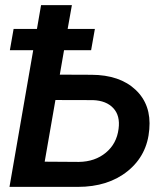

<svg xmlns="http://www.w3.org/2000/svg" viewBox="-20 -731 654 751"><path d="M336.4 -534.7H230.5L213.9 -439L337.9 -438.5Q448.7 -438 510.5 -379.6Q572.3 -321.3 564 -225.6Q556.2 -124 479.7 -62Q403.3 0 284.2 0H17.1L109.9 -534.7H18.6L33.2 -617.7H124.5L140.6 -710.9H261.2L244.6 -617.7H351.1ZM196.8 -339.8 154.8 -98.6 288.6 -97.7Q351.6 -98.6 394 -133.8Q436.5 -168.9 443.8 -227.1Q450.7 -278.3 423.3 -307.9Q396 -337.4 343.8 -339.4Z"/></svg>

Font: Roboto Medium
Style: Italic
Weight: 500
Italic angle: -12°
Designer: Google
Version: Version 2.134; 2016